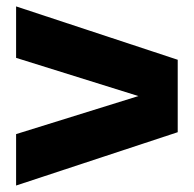

<svg xmlns="http://www.w3.org/2000/svg" viewBox="-20 -617 600 594"><path d="M29.8 -438V-597.2L529.8 -432.1V-208L29.8 -43V-202.1L408.2 -319.8Z"/></svg>

Font: TASA Orbiter Display Black
Style: Regular
Weight: 900
Designer: Weizhong Zhang
Version: Version 1.000;Glyphs 3.1.2 (3151)